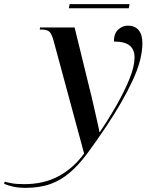

<svg xmlns="http://www.w3.org/2000/svg" viewBox="-180 -669 728 929"><path d="M-59 240Q-88 240 -114.5 234.5Q-141 229 -160 220L-157 210Q-144 214 -122 218Q-100 222 -62 222Q31 222 102.5 184Q174 146 227 74L79 -473Q71 -503 60 -514.5Q49 -526 22 -526H12L14 -536H181L251 -250Q256 -231 263.5 -199.5Q271 -168 278.5 -134Q286 -100 292.5 -72Q299 -44 301 -30H303Q347 -95 385 -162Q423 -229 447 -288.5Q471 -348 471 -391Q471 -429 447.5 -448.5Q424 -468 371 -468Q371 -506 391.5 -525.5Q412 -545 439 -545Q472 -545 490.5 -523.5Q509 -502 509 -460Q509 -381 461.5 -279Q414 -177 336 -60Q285 16 243 72.5Q201 129 158 166Q115 203 63.5 221.5Q12 240 -59 240ZM153 -629 157 -649H447L443 -629Z"/></svg>

Font: Noto Serif Display Medium
Style: Italic
Weight: 500
Italic angle: -12°
Designer: Monotype Design Team
Foundry: Monotype Imaging Inc.
Version: Version 2.009